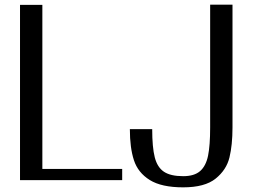

<svg xmlns="http://www.w3.org/2000/svg" viewBox="-20 -781 1125 825"><path d="M538 -226Q538 -146 555.5 -92.5Q573 -39 623.5 -7.5Q674 24 767 24Q860 24 906.5 -13.5Q953 -51 966 -104.5Q979 -158 979 -233V-761H883V-233Q883 -156 874 -112Q865 -68 840 -46Q815 -24 767 -24Q713 -24 684.5 -43Q656 -62 645 -105Q634 -148 634 -226ZM505 -7V-55H162V-760H66V-7Z"/></svg>

Font: LXGW Marker Gothic
Style: Regular
Weight: 400
Version: Version 1.001